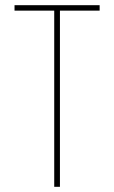

<svg xmlns="http://www.w3.org/2000/svg" viewBox="-20 -720 440 740"><path d="M211 0H189V-679H36V-700H364V-679H211Z"/></svg>

Font: Bebas Neue Light
Style: Regular
Weight: 300
Designer: Ryoichi Tsunekawa
Foundry: Ryoichi Tsunekawa
Version: Version 1.003;PS 001.003;hotconv 1.0.70;makeotf.lib2.5.58329